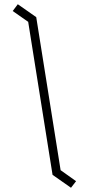

<svg xmlns="http://www.w3.org/2000/svg" viewBox="-20 -815 419 906"><path d="M315 71 228 10 113 -712 40 -763 64 -795 151 -734 266 -12 339 40Z"/></svg>

Font: Turret Road Light
Style: Regular
Weight: 300
Designer: Noponies
Foundry: Noponies
Version: Version 1.001; ttfautohint (v1.8)